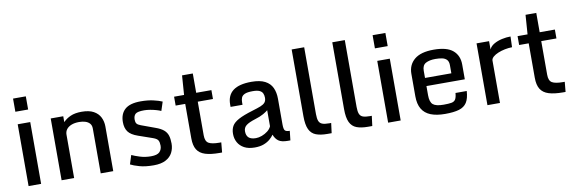

<svg xmlns="http://www.w3.org/2000/svg" viewBox="-53 -1158 4764 1591"><g transform="rotate(-10 2329.5 -362.5)"><path d="M86.9 -520H192.4V0H86.9ZM85.9 -625.5V-736.3H193.4V-625.5Z M364.7 -520H470.2V-470.7Q495.6 -497.1 532.7 -513.7Q569.8 -530.3 626 -530.3Q688.5 -530.3 726.6 -509.3Q764.6 -488.3 782 -453.1Q799.3 -418 799.3 -376V0H693.8V-377Q693.8 -403.8 679.9 -419.7Q666 -435.5 642.8 -442.9Q619.6 -450.2 590.8 -450.2Q553.2 -450.2 526.1 -439.5Q499 -428.7 484.6 -409.7Q470.2 -390.6 470.2 -365.2V0H364.7Z M945.3 -30.8 969.2 -106Q994.6 -93.8 1037.8 -80.3Q1081.1 -66.9 1129.4 -66.9Q1182.1 -66.9 1202.1 -87.6Q1222.2 -108.4 1222.2 -140.1Q1222.2 -168 1213.6 -184.1Q1205.1 -200.2 1172.4 -211.9L1051.8 -253.9Q993.7 -273.9 970.9 -305.2Q948.2 -336.4 948.2 -386.2Q948.2 -455.1 990 -492.7Q1031.7 -530.3 1123 -530.3Q1182.1 -530.3 1228.3 -519.8Q1274.4 -509.3 1302.7 -496.6L1278.3 -421.9Q1263.2 -429.2 1239 -436Q1214.8 -442.9 1188.2 -447.5Q1161.6 -452.1 1138.7 -452.1Q1082.5 -452.1 1065.2 -436.8Q1047.9 -421.4 1047.9 -389.2Q1047.9 -367.7 1056.4 -356Q1064.9 -344.2 1089.4 -335.4L1206.5 -292.5Q1250.5 -276.9 1273.7 -257.1Q1296.9 -237.3 1305.9 -209.7Q1314.9 -182.1 1314.9 -141.6Q1314.9 -99.6 1296.9 -64.9Q1278.8 -30.3 1240 -9.8Q1201.2 10.7 1139.2 10.7Q1068.8 10.7 1019.8 -3.2Q970.7 -17.1 945.3 -30.8Z M1483.4 -155.3V-445.3H1402.8V-520H1486.8L1498.5 -682.6H1588.9V-520H1716.8V-445.3H1588.9V-162.1Q1588.9 -111.8 1616.2 -95.7Q1643.6 -79.6 1707 -79.6H1722.2L1714.4 4.4H1692.9Q1619.6 4.4 1573.2 -10.3Q1526.9 -24.9 1505.1 -59.8Q1483.4 -94.7 1483.4 -155.3Z M1989.3 10.7Q1936 10.7 1900.9 -8.3Q1865.7 -27.3 1847.9 -59.6Q1830.1 -91.8 1830.1 -131.3Q1830.1 -169.4 1845.5 -196.8Q1860.8 -224.1 1902.6 -246.8Q1944.3 -269.5 2024.4 -293.5Q2066.9 -306.2 2092.8 -316.4Q2118.7 -326.7 2130.9 -341.3Q2143.1 -356 2143.1 -380.9Q2143.1 -401.9 2135.7 -418Q2128.4 -434.1 2108.9 -443.1Q2089.4 -452.1 2051.8 -452.1Q2006.3 -452.1 1984.6 -442.1Q1962.9 -432.1 1956.3 -415.3Q1949.7 -398.4 1949.7 -377.9V-355.5H1849.1V-376.5Q1849.1 -453.1 1900.1 -491.7Q1951.2 -530.3 2054.7 -530.3Q2126.5 -530.3 2168.7 -508.3Q2210.9 -486.3 2229.2 -446.8Q2247.6 -407.2 2247.6 -353.5V-137.2Q2247.6 -98.1 2257.6 -86.7Q2267.6 -75.2 2297.9 -75.2L2289.1 3.9H2267.6Q2214.8 3.9 2189.5 -14.6Q2164.1 -33.2 2151.4 -68.4Q2139.2 -50.3 2118.2 -32Q2097.2 -13.7 2065.7 -1.5Q2034.2 10.7 1989.3 10.7ZM2011.7 -64Q2035.6 -64 2062.5 -74Q2089.4 -84 2111.6 -101.3Q2133.8 -118.7 2143.1 -141.1V-275.9Q2131.3 -265.1 2104 -249.3Q2076.7 -233.4 2032.7 -220.2Q1978 -203.1 1954.8 -184.6Q1931.6 -166 1931.6 -135.7Q1931.6 -99.1 1951.4 -81.5Q1971.2 -64 2011.7 -64Z M2430.2 -173.8V-736.3H2535.6V-173.8Q2535.6 -136.2 2543.7 -115.7Q2551.8 -95.2 2572.3 -87.4Q2592.8 -79.6 2630.4 -79.6H2647L2636.2 4.4H2600.1Q2543 4.4 2505.1 -10Q2467.3 -24.4 2448.7 -63.2Q2430.2 -102.1 2430.2 -173.8Z M2772 -173.8V-736.3H2877.4V-173.8Q2877.4 -136.2 2885.5 -115.7Q2893.6 -95.2 2914.1 -87.4Q2934.6 -79.6 2972.2 -79.6H2988.8L2978 4.4H2941.9Q2884.8 4.4 2846.9 -10Q2809.1 -24.4 2790.5 -63.2Q2772 -102.1 2772 -173.8Z M3112.3 -520H3217.8V0H3112.3ZM3111.3 -625.5V-736.3H3218.8V-625.5Z M3372.1 -176.3V-364.7Q3372.1 -440.4 3425.8 -485.4Q3479.5 -530.3 3587.9 -530.3Q3699.2 -530.3 3749.8 -486.8Q3800.3 -443.4 3800.3 -368.2V-243.7H3477.5V-166.5Q3477.5 -109.4 3502.2 -88.1Q3526.9 -66.9 3591.8 -66.9Q3633.3 -66.9 3657 -71Q3680.7 -75.2 3691.2 -92Q3701.7 -108.9 3704.6 -145.5H3799.3Q3795.4 -83 3773.7 -49.3Q3752 -15.6 3707.8 -2.4Q3663.6 10.7 3590.8 10.7Q3518.1 10.7 3469.5 -8.8Q3420.9 -28.3 3396.5 -69.6Q3372.1 -110.8 3372.1 -176.3ZM3699.2 -312V-379.9Q3699.2 -410.2 3685.1 -425.8Q3670.9 -441.4 3646.2 -446.8Q3621.6 -452.1 3588.9 -452.1Q3539.1 -452.1 3508.3 -435.5Q3477.5 -418.9 3477.5 -373V-312Z M3947.8 -520H4053.2V-450.2Q4064.9 -476.6 4094.5 -493.7Q4124 -510.7 4161.6 -519Q4199.2 -527.3 4234.9 -527.3L4231.9 -437.5Q4201.2 -437 4170.4 -430.7Q4139.6 -424.3 4113.5 -413.6Q4087.4 -402.8 4071 -388.7Q4054.7 -374.5 4053.2 -358.9V0H3947.8Z M4373.5 -155.3V-445.3H4293V-520H4377L4388.7 -682.6H4479V-520H4606.9V-445.3H4479V-162.1Q4479 -111.8 4506.3 -95.7Q4533.7 -79.6 4597.2 -79.6H4612.3L4604.5 4.4H4583Q4509.8 4.4 4463.4 -10.3Q4417 -24.9 4395.3 -59.8Q4373.5 -94.7 4373.5 -155.3Z"/></g></svg>

Font: Monda Medium
Style: Regular
Weight: 500
Designer: Vernon Adams
Foundry: Vernon Adams
Version: Version 2.200